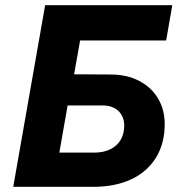

<svg xmlns="http://www.w3.org/2000/svg" viewBox="-20 -720 701 740"><path d="M154 -700H644L620.4 -564H252.8L295.4 -601.8L255.8 -378.2L250.6 -370.2L203.8 -104.2L175 -131.8H343Q378.8 -131.8 405.1 -144.7Q431.4 -157.6 445.1 -181.1Q458.8 -204.6 458.8 -236.2Q458.8 -259.2 448.4 -277.1Q438 -295 419.3 -304.3Q400.6 -313.6 376 -313.6H194.2L215.6 -434L406.8 -432.8Q469 -432.8 516.2 -408.3Q563.4 -383.8 589.1 -340.5Q614.8 -297.2 614.8 -241.6Q614.8 -167 581 -112.2Q547.2 -57.4 485.4 -28.7Q423.6 0 340.6 0H31Z"/></svg>

Font: Fixel Italic Variable Display Thin
Style: Italic
Weight: 100
Italic angle: -10°
Designer: AlfaBravo + MacPaw
Foundry: Kyrylo Tkachov, Marchela Mozhyna, Serhii Makarenko, Maria Weinstein, Zakhar Kryvoshyya
Version: Version 1.210;Glyphs 3.2 (3217)